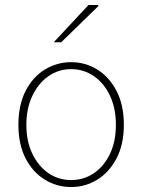

<svg xmlns="http://www.w3.org/2000/svg" viewBox="-20 -740 572 772"><path d="M266 12Q209 12 160.5 -17.5Q112 -47 83 -103Q54 -159 54 -238Q54 -318 83 -374.5Q112 -431 160.5 -460.5Q209 -490 266 -490Q323 -490 371 -460.5Q419 -431 448.5 -374.5Q478 -318 478 -238Q478 -159 448.5 -103Q419 -47 371 -17.5Q323 12 266 12ZM266 -16Q317 -16 358 -44Q399 -72 422.5 -122Q446 -172 446 -238Q446 -304 422.5 -354.5Q399 -405 358 -433.5Q317 -462 266 -462Q215 -462 174.5 -433.5Q134 -405 110 -354.5Q86 -304 86 -238Q86 -172 110 -122Q134 -72 174.5 -44Q215 -16 266 -16ZM196 -570 336 -720H374L376 -716L226 -570Z"/></svg>

Font: SourceSans3VF
Style: Regular
Weight: 200
Designer: Paul D. Hunt
Foundry: Adobe
Version: Version 3.052;hotconv 1.1.0;makeotfexe 2.6.0